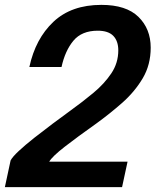

<svg xmlns="http://www.w3.org/2000/svg" viewBox="-32 -768 653 788"><path d="M-12 0 11.5 -109.5Q19 -124 45.2 -148.5Q71.5 -173 108.2 -202Q145 -231 184.8 -260.8Q224.5 -290.5 259 -315.5Q307 -350 351.5 -387Q396 -424 424.8 -466.8Q453.5 -509.5 453.5 -561.5Q453.5 -599.5 433 -620.8Q412.5 -642 369 -642Q303.5 -642 269.2 -600.8Q235 -559.5 220.5 -493H88.5Q113.5 -609 187.2 -678.5Q261 -748 384 -748Q486 -748 536.2 -698.8Q586.5 -649.5 586.5 -572.5Q586.5 -502 553.8 -446.8Q521 -391.5 469.8 -346.2Q418.5 -301 362.5 -260.5Q285.5 -206 234 -166Q182.5 -126 170 -104.5H491.5L469 0Z"/></svg>

Font: Epilogue SemiBold
Style: Italic
Weight: 600
Italic angle: -12°
Designer: Tyler Finck
Foundry: Etcetera Type Co
Version: Version 2.111; ttfautohint (v1.8.3)